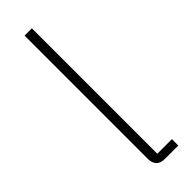

<svg xmlns="http://www.w3.org/2000/svg" viewBox="-252 -751 762 762"><g transform="rotate(-45 129.0 -370.0)"><path d="M146 0Q122 0 110 -12.5Q98 -25 98 -47V-740H139V-36H221V0Z"/></g></svg>

Font: Anuphan ExtraLight
Style: Regular
Weight: 200
Designer: Cadson Demak
Version: Version 3.001